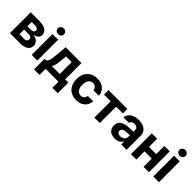

<svg xmlns="http://www.w3.org/2000/svg" viewBox="225 -2025 3458 3458"><g transform="rotate(45 1954.0 -296.0)"><path d="M56.9 -530.3H282Q347.9 -530.3 395.1 -513.7Q442.4 -497.2 467.8 -465Q493.2 -432.7 493.2 -387.4Q493.2 -344.9 461.7 -315.9Q430.3 -286.9 373 -276.5Q419.6 -273.3 453.2 -255.6Q486.9 -237.9 504.7 -209.2Q522.6 -180.4 522.6 -144.8Q522.6 -99.9 498.8 -67.4Q475.1 -34.9 428.9 -17.4Q382.7 0 316.8 0H56.9ZM383.6 -164.3Q383.6 -183.9 375.8 -197.9Q368.1 -211.8 353 -219Q338 -226.2 316.8 -226.2H191.7V-108.8H316.8Q337.5 -108.8 352.6 -115.9Q367.6 -122.9 375.6 -135.2Q383.6 -147.4 383.6 -164.3ZM356.7 -366.2Q356.7 -391.6 336.9 -405.4Q317 -419.3 282 -419.3H191.7V-311.5H285.3Q307.6 -311.5 323.8 -318.3Q340.1 -325.1 348.4 -337.2Q356.7 -349.4 356.7 -366.2Z M611.6 -530.3H755.8V0H611.6ZM604.4 -673.3Q604.4 -693.3 615.2 -710.2Q626.1 -727 644.2 -736.8Q662.3 -746.6 683.4 -746.6Q705 -746.6 723.1 -736.8Q741.2 -727 751.8 -710.2Q762.3 -693.3 762.3 -673.3Q762.3 -653.7 751.8 -636.6Q741.2 -619.5 723.1 -609.7Q705 -599.9 683.4 -599.9Q662.3 -599.9 644.2 -609.7Q626.1 -619.5 615.2 -636.6Q604.4 -653.7 604.4 -673.3Z M825.6 -114.7H866.8Q886.3 -128.6 898.6 -158Q911 -187.4 917.6 -226.5Q924.2 -265.6 928.4 -319.6Q929.8 -329.1 930.5 -337.8Q931.2 -346.5 931.6 -355.4L945.3 -530.3H1349.3V-114.7H1431.4V155.1H1293.7V0H966.5V155.1H825.6ZM1212.8 -114.7V-418.9H1068.7L1062.8 -355.4Q1056.4 -262.6 1044.8 -206.3Q1033.3 -150 1010.7 -114.7Z M1489.9 -263.2Q1489.9 -344.4 1521.5 -406.4Q1553.2 -468.3 1611.8 -502.7Q1670.4 -537.1 1749.5 -537.1Q1817.7 -537.1 1870.3 -512.5Q1922.9 -487.8 1952.9 -442Q1982.9 -396.2 1985.8 -335.8H1849.3Q1845.1 -362.3 1832.4 -382.5Q1819.7 -402.7 1799.3 -413.7Q1779 -424.7 1752 -424.7Q1717.3 -424.7 1691.3 -405.9Q1665.3 -387 1650.8 -351.4Q1636.3 -315.8 1636.3 -265.6Q1636.3 -215 1650.6 -179Q1664.9 -143 1690.9 -123.9Q1716.8 -104.8 1752 -104.8Q1777.7 -104.8 1798.3 -115Q1818.9 -125.2 1832.1 -145.1Q1845.3 -165 1849.3 -192.7H1985.8Q1982.3 -132.7 1952.8 -86.8Q1923.2 -40.9 1871.4 -15.4Q1819.5 10.2 1750.3 10.2Q1670.4 10.2 1611.4 -24.4Q1552.3 -59 1521.1 -121Q1489.9 -183 1489.9 -263.2Z M2038.6 -530.3H2517.6V-416.1H2346.5V0H2208.3V-416.1H2038.6Z M2824.3 -225.3 2777.5 -221.4Q2738.9 -218 2717 -200.2Q2695 -182.4 2695 -152.6Q2695 -133 2705.1 -119.1Q2715.1 -105.2 2733.3 -98Q2751.5 -90.7 2774.3 -90.7Q2806.9 -90.7 2832.4 -103.8Q2857.9 -116.9 2872.1 -139.5Q2886.4 -162.1 2886.4 -189.6L2885.3 -360.7Q2885.3 -383.3 2875.7 -399.2Q2866.1 -415.1 2847 -423.2Q2827.9 -431.3 2801.1 -431.3Q2764.9 -431.3 2741.8 -415.9Q2718.8 -400.5 2712.9 -372.7H2575.3Q2580 -419.5 2608.1 -456.9Q2636.2 -494.3 2686.3 -515.7Q2736.3 -537.1 2804.4 -537.1Q2866.4 -537.1 2917 -518.2Q2967.5 -499.3 2998.6 -458.9Q3029.6 -418.5 3029.6 -357.3V0H2892.5V-73.4H2888.6Q2875.5 -48.4 2854.1 -30Q2832.7 -11.5 2802.4 -0.8Q2772.2 9.9 2733.1 9.9Q2681.8 9.9 2642.2 -8.2Q2602.5 -26.4 2579.7 -62.1Q2556.9 -97.8 2556.9 -148.2Q2556.9 -231.2 2611.6 -268.7Q2666.3 -306.3 2753.9 -311.6Q2768.6 -313.1 2844.3 -316.4L2892.2 -318.3L2893.2 -229Q2873.4 -228.4 2824.3 -225.3Z M3507.6 -209H3230V-323.2H3507.6ZM3277 0H3139.4V-530.3H3277ZM3598.7 0H3461.1V-530.3H3598.7Z M3708.2 -530.3H3852.5V0H3708.2ZM3701 -673.3Q3701 -693.3 3711.9 -710.2Q3722.7 -727 3740.8 -736.8Q3758.9 -746.6 3780.1 -746.6Q3801.7 -746.6 3819.8 -736.8Q3837.9 -727 3848.4 -710.2Q3859 -693.3 3859 -673.3Q3859 -653.7 3848.4 -636.6Q3837.9 -619.5 3819.8 -609.7Q3801.7 -599.9 3780.1 -599.9Q3758.9 -599.9 3740.8 -609.7Q3722.7 -619.5 3711.9 -636.6Q3701 -653.7 3701 -673.3Z"/></g></svg>

Font: Pretendard JP Variable
Style: Regular
Weight: 400
Designer: Base glyphs from Inter by Rasmus Andersson; Hangul glyphs from Noto Sans CJK(Source Han Sans) by Jang Soo-young and Kang
Foundry: Kil Hyung-jin
Version: Version 1.307;Glyphs 3.2 (3192)